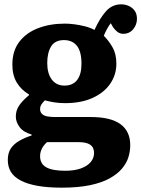

<svg xmlns="http://www.w3.org/2000/svg" viewBox="-20 -636 652 886"><path d="M265 230Q200 230 153 221.5Q106 213 75.5 197Q45 181 30.5 157.5Q16 134 16 102Q16 70 30 49Q44 28 69.5 13.5Q95 -1 126 -11V-15Q88 -26 70.5 -49.5Q53 -73 53 -98Q53 -125 67 -147Q81 -169 114 -197V-200Q78 -221 57.5 -255Q37 -289 37 -338Q37 -401 69 -443Q101 -485 156 -506Q211 -527 279 -527Q299 -527 322.5 -524Q346 -521 370.5 -515Q395 -509 416 -498Q441 -553 469.5 -584.5Q498 -616 539 -616Q558 -616 574.5 -608.5Q591 -601 601.5 -586.5Q612 -572 612 -549Q612 -522 594.5 -501Q577 -480 549 -480Q534 -480 522.5 -488.5Q511 -497 502 -510L491 -529Q482 -517 474 -502.5Q466 -488 459 -471Q483 -447 500 -416.5Q517 -386 517 -342Q517 -291 488.5 -249.5Q460 -208 407 -184Q354 -160 280 -160Q252 -160 228.5 -164Q205 -168 187 -173Q176 -162 170.5 -153Q165 -144 165 -133Q165 -119 173.5 -110.5Q182 -102 197.5 -99Q213 -96 234 -96H398Q491 -96 536 -63Q581 -30 581 34Q581 62 572.5 89.5Q564 117 543 142Q522 167 486 187Q450 207 395.5 218.5Q341 230 265 230ZM281 152Q323 152 352.5 141.5Q382 131 398 112.5Q414 94 414 70Q414 44 396.5 32Q379 20 344 20H197Q182 33 173.5 49.5Q165 66 165 85Q165 120 193.5 136Q222 152 281 152ZM278 -241Q316 -241 336 -267Q356 -293 356 -342Q356 -398 335 -424.5Q314 -451 275 -451Q234 -451 216 -422Q198 -393 198 -345Q198 -297 219 -269Q240 -241 278 -241Z"/></svg>

Font: Literata 18pt
Style: Bold
Weight: 700
Designer: Latin by Veronika Burian and Jose Scaglione. Greek by Irene Vlachou. Cyrillic by Vera Evstafieva.
Foundry: TypeTogether
Version: Version 3.103;gftools[0.9.29]